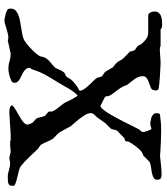

<svg xmlns="http://www.w3.org/2000/svg" viewBox="36 -758 737 848"><g transform="rotate(90 404.0 -333.5)"><path d="M17.6 -14.2Q17.6 -25.9 24.9 -33.4Q32.2 -41 44.2 -45.9Q56.2 -50.8 71 -53.7Q85.9 -56.6 100.6 -58.8Q115.2 -61 128.4 -63.5Q141.6 -65.9 150.4 -69.3Q158.7 -72.8 169.9 -81.3Q181.2 -89.8 192.6 -100.6Q204.1 -111.3 213.6 -122.3Q223.1 -133.3 228 -142.1Q228 -142.1 228.5 -144.5Q229 -147 229.5 -149.7Q230 -152.3 230.5 -154.5Q231 -156.7 231.4 -157.2Q234.4 -166 239.5 -172.6Q244.6 -179.2 250.7 -184.6Q256.8 -189.9 263.4 -195.3Q270 -200.7 276.4 -207Q280.8 -211.9 283.9 -219.2Q287.1 -226.6 290.3 -233.6Q293.5 -240.7 298.1 -246.6Q302.7 -252.4 310.1 -254.4Q312.5 -254.4 315.2 -257.3Q317.9 -260.3 319.8 -261.2L326.2 -272Q328.6 -276.9 335 -283.7Q341.3 -290.5 348.9 -296.6Q356.4 -302.7 364.3 -307.9Q372.1 -313 377.4 -314.5Q379.9 -314.9 379.9 -320.3Q379.9 -325.7 375.2 -333.5Q370.6 -341.3 363.5 -349.6Q356.4 -357.9 348.9 -366Q341.3 -374 335.4 -379.4Q322.8 -392.6 322.8 -396Q322.3 -397 321.5 -399.9Q320.8 -402.8 319.8 -406Q318.8 -409.2 317.9 -411.9Q316.9 -414.6 316.9 -414.6Q315.9 -416 312.7 -418.5Q309.6 -420.9 305.9 -423.3Q302.2 -425.8 299.6 -427.7Q296.9 -429.7 296.4 -430.7L276.4 -464.4L260.3 -477.1Q252 -484.9 247.3 -494.9Q242.7 -504.9 234.9 -512.7L207 -539.6Q205.6 -550.3 203.4 -555.2Q201.2 -560.1 198 -562.7Q194.8 -565.4 190.9 -567.6Q187 -569.8 181.6 -575.2L173.8 -590.3Q162.6 -603 151.1 -611.6Q139.6 -620.1 121.6 -620.1H48.8Q43.5 -620.1 40 -623Q36.6 -626 34.4 -630.1Q32.2 -634.3 31.2 -639.2Q30.3 -644 30.3 -647.9Q30.3 -659.7 35.9 -666.5Q41.5 -673.3 50 -676.5Q58.6 -679.7 68.6 -680.7Q78.6 -681.6 87.9 -681.6Q95.2 -681.6 99.1 -680.9Q103 -680.2 108.9 -674.8H181.6Q187 -672.4 190.9 -671.9Q194.8 -671.4 202.6 -671.4L254.4 -674.8Q258.3 -674.8 268.8 -674.3Q279.3 -673.8 292.7 -673.1Q306.2 -672.4 321 -671.4Q335.9 -670.4 348.1 -669.2Q360.4 -668 368.4 -666.3Q376.5 -664.6 376.5 -663.1Q377.4 -659.7 378.4 -657.7Q379.4 -655.8 379.4 -653.8Q379.4 -651.4 378.4 -647.5Q377.4 -643.6 376.5 -641.1Q374.5 -634.3 365 -630.9Q355.5 -627.4 344.5 -623.5Q333.5 -619.6 324.7 -613.5Q315.9 -607.4 315.9 -595.7Q315.9 -585.4 319.8 -576.4Q323.7 -567.4 329.3 -559.1Q335 -550.8 341.6 -543.2Q348.1 -535.6 354 -527.8Q354.5 -527.8 355.5 -524.9Q356.4 -522 356.4 -521Q364.3 -501.5 376.7 -485.4Q389.2 -469.2 400.4 -453.6Q400.4 -450.2 401.9 -448.2Q402.8 -446.8 403.8 -445.8Q403.8 -443.8 404.3 -437.7Q404.8 -431.6 407.2 -430.7Q409.2 -428.2 413.8 -425.8Q418.5 -423.3 423.8 -420.9Q429.2 -418.5 434.1 -416Q439 -413.6 441.9 -411.6L448.2 -408.7Q455.1 -411.1 463.9 -421.9Q472.7 -432.6 482.2 -448.2Q491.7 -463.9 501.5 -482.4Q511.2 -501 520.3 -518.8Q529.3 -536.6 536.6 -551.5Q543.9 -566.4 548.8 -575.2Q552.7 -583 557.6 -587.2Q562.5 -591.3 562.5 -599.6Q562.5 -601.6 560.8 -607.2Q559.1 -612.8 556.9 -618.9Q554.7 -625 552.5 -629.6Q550.3 -634.3 548.8 -634.3Q542 -633.3 537.1 -631.3Q532.2 -629.4 525.4 -629.4Q519 -629.4 512.2 -631.3Q505.4 -633.3 497.6 -634.3Q493.7 -636.7 490.5 -638.4Q487.3 -640.1 484.9 -642.3Q482.4 -644.5 481 -647.7Q479.5 -650.9 479.5 -656.2Q479.5 -661.6 480.7 -667Q481.9 -672.4 488.8 -672.4Q501.5 -674.3 519.3 -675.8Q537.1 -677.2 559.1 -677.2Q583.5 -677.2 611.6 -675.8Q639.6 -674.3 669.9 -672.4Q690.9 -674.3 711.4 -676.8Q731.9 -679.2 751 -679.2Q761.7 -679.2 767.6 -675Q773.4 -670.9 773.4 -658.2Q773.4 -651.4 768.3 -647Q763.2 -642.6 755.4 -639.9Q747.6 -637.2 737.8 -635.5Q728 -633.8 719.2 -632.6Q710.4 -631.3 703.4 -629.6Q696.3 -627.9 693.4 -625L667.5 -599.6L650.4 -591.3Q644.5 -586.9 637.7 -579.3Q630.9 -571.8 624.5 -563.5Q618.2 -555.2 612.8 -546.9Q607.4 -538.6 604.5 -532.2Q604.5 -530.3 604 -524.9Q603.5 -519.5 601.6 -518.6Q600.6 -517.6 596.7 -516.8Q592.8 -516.1 592.3 -516.1Q584.5 -510.7 575.2 -500.7Q565.9 -490.7 558.1 -484.9Q552.7 -477.1 552 -468.3Q551.3 -459.5 546.4 -453.6L523.4 -430.7Q513.7 -418 506.8 -407Q500 -396 487.3 -383.3Q479 -374.5 479 -367.7Q479 -355 488 -340.1Q497.1 -325.2 508.5 -311.3Q520 -297.4 530 -286.1Q540 -274.9 541.5 -269.5L561.5 -232.9Q566.9 -223.1 576.7 -214.6Q586.4 -206.1 592.3 -199.2Q600.6 -186 605.5 -173.3Q610.4 -160.6 618.2 -147.9Q620.1 -143.6 626.5 -140.1Q632.8 -136.7 635.7 -134.3Q653.3 -114.7 664.1 -104Q674.8 -93.3 680.4 -87.6Q686 -82 687.7 -80.6Q689.5 -79.1 689.9 -77.6L714.4 -56.6Q724.6 -51.3 735.4 -48.6Q746.1 -45.9 757.1 -43.2Q768.1 -40.5 778.8 -37.6Q789.6 -34.7 799.8 -28.8V-17.6Q799.8 -11.2 797.1 -7.8Q794.4 -4.4 790 -2.7Q785.6 -1 780 -0.5Q774.4 0 768.6 0H755.9Q750.5 0 743.9 -1.7Q737.3 -3.4 730.2 -5.1Q723.1 -6.8 715.8 -8.5Q708.5 -10.3 701.7 -10.3Q695.3 -10.3 689 -8.5Q682.6 -6.8 674.8 -6.8L650.4 -12.7L620.6 -10.3H610.8Q606 -10.3 603.5 -10.5Q601.1 -10.7 598.6 -12.7H574.2L480.5 -6.8H471.2Q467.3 -6.8 462.9 -7.6Q458.5 -8.3 454.6 -9.5Q450.7 -10.7 448 -12.7Q445.3 -14.6 445.3 -17.6Q445.3 -21.5 451.7 -26.4Q458 -31.2 467.3 -36.6Q476.6 -42 487.5 -48.1Q498.5 -54.2 507.8 -60.3Q517.1 -66.4 523.4 -73Q529.8 -79.6 529.8 -85.9Q529.8 -88.4 528.6 -91.8Q527.3 -95.2 526.4 -98.1Q524.9 -101.6 523.4 -105.5Q523.4 -106.9 520.5 -109.9Q517.6 -112.8 514.2 -116Q510.7 -119.1 507.6 -121.8Q504.4 -124.5 503.4 -126Q500.5 -130.9 499 -136.5Q497.6 -142.1 496.3 -147.5Q495.1 -152.8 493.7 -157.7Q492.2 -162.6 488.8 -166.5Q487.8 -167 485.4 -168.9Q482.9 -170.9 480 -173.6Q477.1 -176.3 474.9 -178.5Q472.7 -180.7 472.2 -181.6V-195.3Q468.8 -204.6 462.6 -212.9Q456.5 -221.2 450 -229.2Q443.4 -237.3 437.3 -245.8Q431.2 -254.4 427.2 -264.2Q425.8 -266.6 422.4 -273.9Q418.9 -281.2 414.8 -288.8Q410.6 -296.4 406.7 -302.2Q402.8 -308.1 400.4 -308.1Q382.3 -289.6 370.1 -267.6Q357.9 -245.6 344.7 -223.6Q326.7 -195.3 311.8 -168.9Q296.9 -142.6 288.1 -114.3Q287.1 -113.3 286.4 -110.4Q285.6 -107.4 285.6 -105.5Q284.7 -105.5 282 -102.1Q279.3 -98.6 278.8 -98.1Q278.8 -87.9 283.7 -81.3Q288.6 -74.7 295.9 -70.1Q303.2 -65.4 312 -61.5Q320.8 -57.6 328.1 -53.2Q335.4 -48.8 340.3 -43.2Q345.2 -37.6 345.2 -28.8Q345.2 -20 337.2 -16.1Q329.1 -12.2 322.8 -10.3Q321.8 -9.3 317.1 -8.1Q312.5 -6.8 306.4 -5.6Q300.3 -4.4 294.4 -3.4Q288.6 -2.4 285.6 -2.4H283.7Q266.6 -2.4 250 -7.6Q233.4 -12.7 216.8 -12.7L158.7 0Q156.2 -0.5 154.3 -1Q152.3 -1.5 150.4 -2Q148.4 -2.4 147 -2.4Q138.2 -2.4 127.2 0.2Q116.2 2.9 105.2 6.3Q94.2 9.8 84.5 12.5Q74.7 15.1 68.4 15.1Q60.5 14.2 51.5 11.7Q42.5 9.3 40.5 9.3Q34.2 6.8 29.8 5.4Q25.4 3.9 22.7 2Q20 0 18.8 -3.4Q17.6 -6.8 17.6 -14.2Z"/></g></svg>

Font: IM FELL English SC
Style: Regular
Weight: 400
Designer: Igino Marini
Foundry: Igino Marini
Version: 3.00